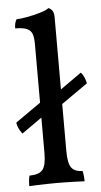

<svg xmlns="http://www.w3.org/2000/svg" viewBox="-52 -751 413 787"><g transform="rotate(-5 154.0 -357.0)"><path d="M36 3Q36 -7 37 -18.5Q38 -30 41 -40Q81 -40 95.5 -58.5Q110 -77 110 -127V-575Q110 -598 105.5 -614Q101 -630 85 -638Q69 -646 35 -646Q35 -657 37 -666Q39 -675 44 -683Q59 -683 86.5 -688Q114 -693 140 -700.5Q166 -708 178 -717Q187 -714 193.5 -705Q200 -696 200 -677V-127Q200 -77 213.5 -58.5Q227 -40 259 -40Q262 -30 263 -17Q264 -4 264 3Q246 2 227.5 1.5Q209 1 189.5 0.5Q170 0 151 0Q132 0 111.5 0.5Q91 1 71.5 1.5Q52 2 36 3ZM155 -289 161 -353 287 -442Q295 -434 301 -420Q307 -406 308 -396ZM27 -214Q17 -227 11.5 -240Q6 -253 6 -261L146 -359L149 -300Z"/></g></svg>

Font: Vollkorn
Style: Regular
Weight: 400
Designer: Friedrich Althausen
Foundry: Friedrich Althausen
Version: Version 4.104